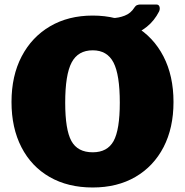

<svg xmlns="http://www.w3.org/2000/svg" viewBox="-20 -821 820 851"><path d="M391 10Q281 10 200 -36.5Q119 -83 75 -168.5Q31 -254 31 -369Q31 -485 76 -571Q121 -657 202 -704.5Q283 -752 391 -752Q499 -752 579.5 -704.5Q660 -657 704.5 -571Q749 -485 749 -369Q749 -254 705 -169Q661 -84 580.5 -37Q500 10 391 10ZM391 -146Q456 -146 483.5 -196Q511 -246 511 -366Q511 -490 483 -544Q455 -598 391 -598Q326 -598 297.5 -544Q269 -490 269 -366Q269 -246 296.5 -196Q324 -146 391 -146ZM673 -801Q684 -801 687 -791Q690 -781 685 -770Q664 -729 631 -702.5Q598 -676 558 -664Q518 -652 476 -652L479 -741Q505 -741 532.5 -751.5Q560 -762 576 -788Q581 -796 588 -798.5Q595 -801 601 -801Z"/></svg>

Font: Libre Franklin Thin Black
Style: Regular
Weight: 900
Version: Version 3.000